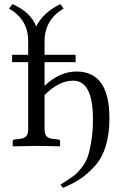

<svg xmlns="http://www.w3.org/2000/svg" viewBox="-20 -700 588 921"><path d="M342.8 -437V-401.9H193.8V-288.1Q265.6 -356.9 347.2 -356.9Q505.4 -356.9 504.9 -131.8Q504.9 -58.6 488 -1.7Q471.2 55.2 438 93Q404.8 130.9 367.9 156Q331.1 181.2 282.2 201.2L270 186Q276.9 181.2 302.5 164.6Q328.1 147.9 339.6 138.9Q351.1 129.9 371.1 105Q391.1 80.1 400.6 52.5Q410.2 24.9 418 -22Q425.8 -68.8 425.8 -128.9Q425.8 -313 331.1 -313Q262.2 -313 193.8 -244.1V-78.1Q193.8 -56.2 203.9 -45.7Q213.9 -35.2 238.8 -33.2L259.8 -30.8Q267.6 -30.8 268.1 -22.9V0L266.1 2Q194.3 0 152.8 0L43 2L41 0V-22.9Q41 -28.8 49.8 -30.8L69.8 -33.2Q94.7 -35.2 105 -45.7Q115.2 -56.2 115.2 -78.1V-401.9H38.1V-437H115.2V-503.9Q115.2 -606 22.9 -659.2L40 -680.2Q127 -642.1 153.8 -573.2Q187 -640.1 269 -680.2L285.2 -659.2Q194.3 -605 193.8 -503.9V-437Z"/></svg>

Font: Linux Libertine Capitals
Style: Small Caps
Weight: 400
Designer: Philipp H. Poll
Foundry: Philipp H. Poll
Version: Version 5.1.3